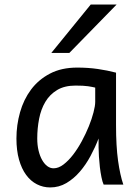

<svg xmlns="http://www.w3.org/2000/svg" viewBox="-20 -801 602 833"><path d="M393.1 -420.9Q387.2 -422.4 379.9 -423.8Q372.6 -425.3 362.5 -426.8Q352.5 -428.2 339.1 -429Q325.7 -429.7 307.6 -429.7Q259.8 -429.7 227.8 -410.4Q195.8 -391.1 176.8 -359.1Q157.7 -327.1 149.7 -285.6Q141.6 -244.1 141.6 -200.2Q141.6 -171.9 147.2 -148.2Q152.8 -124.5 162.6 -107.2Q172.4 -89.8 185.1 -80.3Q197.8 -70.8 212.4 -70.8Q233.9 -70.8 255.6 -87.4Q277.3 -104 297.4 -130.1Q317.4 -156.2 335 -188.7Q352.5 -221.2 365.5 -253.2Q378.4 -285.2 385.7 -313.5Q393.1 -341.8 393.1 -358.9ZM429.7 0Q424.3 -11.7 420.2 -32.2Q416 -52.7 413.3 -75.9Q410.6 -99.1 409.2 -122.1Q407.7 -145 407.7 -161.1V-200.2Q393.1 -162.1 372.8 -124.3Q352.5 -86.4 326.4 -56.2Q300.3 -25.9 268.1 -6.8Q235.8 12.2 197.8 12.2Q167 12.2 140.1 -1.5Q113.3 -15.1 93.5 -42Q73.7 -68.8 62.5 -108.6Q51.3 -148.4 51.3 -200.2Q51.3 -258.3 66.9 -313.7Q82.5 -369.1 114.7 -412.4Q147 -455.6 196.8 -481.7Q246.6 -507.8 314.9 -507.8Q362.3 -507.8 404.3 -501.7Q446.3 -495.6 483.4 -485.8V-258.8Q483.4 -166.5 492.2 -103.8Q501 -41 515.1 0ZM485.8 -781.2 280.8 -571.3H202.6L373.5 -781.2Z"/></svg>

Font: Andika New Basic
Style: Regular
Weight: 400
Designer: Victor Gaultney, Annie Olsen, Julie Remington, Don Collingsworth, Eric Hays
Foundry: SIL International
Version: Version 5.500